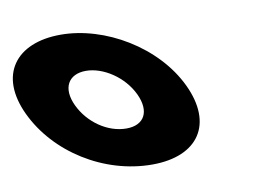

<svg xmlns="http://www.w3.org/2000/svg" viewBox="-146 -619 959 725"><g transform="rotate(-10 333.5 -256.5)"><path d="M-54 -256C20.7 -98 198.1 15 383.1 15C560.1 15 635.7 -98 561 -256C485.3 -416 296.4 -528 126.4 -528C-46.6 -528 -129.7 -416 -54 -256ZM134 -256C100.4 -327 129.8 -377 196.8 -377C262.8 -377 339.4 -327 373 -256C406.1 -186 379.7 -136 310.7 -136C238.7 -136 167.1 -186 134 -256Z"/></g></svg>

Font: Hussar
Style: BdOpOblFive
Weight: 700
Foundry: Cannot Into Space Fonts
Version: Version 2.00